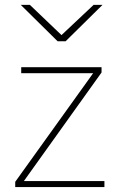

<svg xmlns="http://www.w3.org/2000/svg" viewBox="-20 -762 485 782"><path d="M42 0V-21.5L359.4 -463.9H66.4V-488.3H393.6V-466.8L77.1 -24.4H405.3V0ZM64.5 -742.2H101.6L230.5 -619.1L361.3 -742.2H397.5L247.1 -593.8H214.8Z"/></svg>

Font: Gothic A1 Thin
Style: Regular
Weight: 250
Designer: HanYang I&C Co.,Ltd.
Foundry: HanYang I&C Co.,Ltd.
Version: Version 2.50